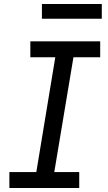

<svg xmlns="http://www.w3.org/2000/svg" viewBox="-20 -942 540 962"><path d="M27 0V-80H162L257 -655H132V-735H482V-655H348L252 -80H377V0ZM190 -848V-922H490V-848Z"/></svg>

Font: Iosevka Slab Medium
Style: Italic
Weight: 500
Italic angle: -9°
Monospace: yes
Designer: Belleve Invis
Foundry: Belleve Invis
Version: Version 11.1.0; ttfautohint (v1.8.3)